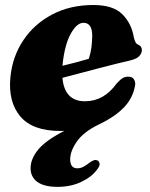

<svg xmlns="http://www.w3.org/2000/svg" viewBox="-20 -509 599 766"><path d="M366.5 168.5Q345 197.5 303.5 217Q262 236.5 210 236.5Q156 236.5 129 216.8Q102 197 102 162Q102 125 132.2 88Q162.5 51 237 13Q233 13.5 229.2 13.5Q225.5 13.5 221 13.5Q109.5 13.5 60.8 -44.8Q12 -103 21.5 -201Q29.5 -283 72.8 -348Q116 -413 187.8 -451Q259.5 -489 352.5 -489Q431 -489 468 -452.2Q505 -415.5 514 -359.5Q516.5 -350 520 -342Q523.5 -334 530 -331.5Q546 -325 546 -309.5Q546 -297 536.2 -285.8Q526.5 -274.5 500 -268Q448 -256 376 -237.2Q304 -218.5 229 -198.5Q237.5 -105 319 -105Q394.5 -105 445 -175.5Q459.5 -191.5 469.5 -197.5Q479.5 -203.5 493.5 -203Q508 -202.5 514 -193Q520 -183.5 519.5 -172Q512 -120.5 476 -82Q440 -43.5 372.5 -11.5Q313 17.5 286.5 55.8Q260 94 260 126.5Q260 162.5 288.5 162.5Q301 162.5 312.5 156.5Q324 150.5 336.5 140.5Q345.5 134 352.8 131Q360 128 367.5 130.5Q375 133 377.2 142.8Q379.5 152.5 366.5 168.5ZM229.5 -250Q229.5 -248 229 -246.5Q256 -253 282.5 -260Q309 -267 334.5 -274.5Q342 -298.5 344.8 -320.2Q347.5 -342 348 -366Q348 -418 313 -418Q286 -418 261.8 -373.5Q237.5 -329 229.5 -250Z"/></svg>

Font: Fraunces 9pt S000 Black
Style: Italic
Weight: 900
Italic angle: -16°
Version: Version 1.000; ttfautohint (v1.8.3)